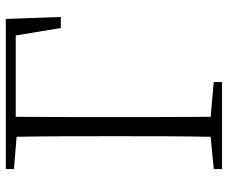

<svg xmlns="http://www.w3.org/2000/svg" viewBox="-80 -682 763 642"><g transform="rotate(-90 301.0 -361.5)"><path d="M502.9 -689.9H231Q230.5 -616.7 230.2 -541.5Q230 -466.3 230 -390.1V-332Q230 -258.3 230.2 -184.8Q230.5 -111.3 231 -38.1L347.2 -27.8V0H56.2V-27.8L164.1 -38.1Q165.5 -110.8 165.8 -184.6Q166 -258.3 166 -332V-390.1Q166 -464.8 165.8 -539.1Q165.5 -613.3 164.1 -687L56.2 -695.8V-723.1H558.1L564.9 -539.1H527.8Z"/></g></svg>

Font: Source Han Serif CN ExtraLight
Style: Regular
Weight: 250
Designer: Ryoko NISHIZUKA  (kana & ideographs); Frank Grießhammer (Latin, Greek & Cyrillic); Wenlong ZHANG  (bopomofo); Sandoll Co
Foundry: Adobe Systems Incorporated
Version: Version 1.001;PS 1.001;hotconv 16.6.54;makeotf.lib2.5.65590